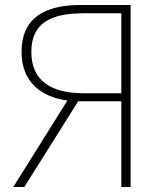

<svg xmlns="http://www.w3.org/2000/svg" viewBox="-20 -746 651 766"><path d="M313 -374C180 -374 105 -427 105 -539C105 -652 180 -693 313 -693H464V-374ZM33 0H77L292 -342H464V0H501V-726H300C157 -726 66 -673 66 -539C66 -420 143 -359 249 -345Z"/></svg>

Font: Noto Sans JP Thin
Style: Regular
Weight: 100
Designer: Ryoko NISHIZUKA 西塚涼子 (kana, bopomofo & ideographs); Paul D. Hunt (Latin, Greek & Cyrillic); Sandoll Communications 산돌커뮤니
Foundry: Adobe
Version: Version 2.004;hotconv 1.0.118;makeotfexe 2.5.65603